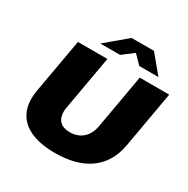

<svg xmlns="http://www.w3.org/2000/svg" viewBox="-196 -1061 1225 1248"><g transform="rotate(30 417.0 -436.5)"><path d="M280 -752H428L511 -815L572 -752H716L606 -885H438ZM378 12C592 12 727 -80 760 -267L834 -688H613L541 -280C528 -206 477 -153 396 -153C327 -153 295 -191 295 -248C295 -258 296 -269 298 -280L370 -688H149L77 -282C73 -259 71 -238 71 -218C71 -65 187 12 378 12Z"/></g></svg>

Font: Archivo Black
Style: Italic
Weight: 900
Italic angle: -10°
Designer: Hector Gatti
Foundry: Omnibus-Type
Version: Version 2.001